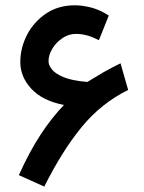

<svg xmlns="http://www.w3.org/2000/svg" viewBox="-20 -669 533 711"><path d="M454.6 -335.9Q354.5 -286.6 282 -198Q209.5 -109.4 144 22L49.8 -20.5Q89.8 -108.9 130.6 -170.9Q171.4 -232.9 216.8 -280.3Q137.2 -295.9 96.2 -340.1Q55.2 -384.3 55.2 -439Q55.2 -491.2 79.8 -539.3Q104.5 -587.4 149.9 -618.4Q195.3 -649.4 257.8 -649.4Q283.7 -649.4 316.4 -641.4Q349.1 -633.3 382.8 -611.3L346.2 -520Q320.8 -533.2 300.8 -538.3Q280.8 -543.5 261.2 -543.5Q234.4 -543.5 211.2 -527.8Q188 -512.2 173.8 -488.8Q159.7 -465.3 159.7 -442.4Q159.7 -428.2 171.9 -412.4Q184.1 -396.5 214.8 -383.5Q245.6 -370.6 301.3 -365.7Q303.7 -365.7 304.7 -366.2Q339.4 -387.7 364 -401.9Q388.7 -416 426.3 -434.6Z"/></svg>

Font: Vazir Medium WOL
Style: Medium-WOL
Weight: 500
Designer: Saber Rastikerdar
Foundry: Saber Rastikerdar
Version: Version 27.0.1